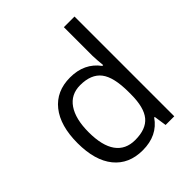

<svg xmlns="http://www.w3.org/2000/svg" viewBox="-211 -892 1034 1034"><g transform="rotate(-45 306.5 -375.0)"><path d="M450.2 -71.8H445.8Q389.6 9.8 277.8 9.8Q172.9 9.8 114.5 -62Q56.2 -133.8 56.2 -266.1Q56.2 -398.4 114.7 -471.7Q173.3 -544.9 277.8 -544.9Q386.7 -544.9 444.8 -465.8H451.2L447.8 -504.4L445.8 -542V-759.8H526.9V0H460.9ZM288.1 -58.1Q371.1 -58.1 408.4 -103.3Q445.8 -148.4 445.8 -249V-266.1Q445.8 -379.9 408 -428.5Q370.1 -477.1 287.1 -477.1Q215.8 -477.1 178 -421.6Q140.1 -366.2 140.1 -265.1Q140.1 -162.6 177.7 -110.4Q215.3 -58.1 288.1 -58.1Z"/></g></svg>

Font: WebKoruri
Style: Regular
Weight: 400
Foundry: lindwurm / mohemohe
Version: Version 1.00